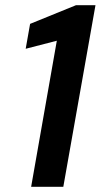

<svg xmlns="http://www.w3.org/2000/svg" viewBox="-20 -720 388 740"><path d="M100 0 199 -563 79 -532 96 -628 273 -700H348L224 0Z"/></svg>

Font: DM Sans 24pt SemiBold
Style: Italic
Weight: 600
Italic angle: -10°
Designer: Colophon Foundry, Jonny Pinhorn
Foundry: Colophon Foundry
Version: Version 4.004;gftools[0.9.30]